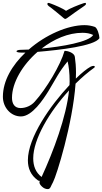

<svg xmlns="http://www.w3.org/2000/svg" viewBox="-36 -942 708 1329"><path d="M555 -922C550 -922 542 -920 532 -916C513 -910 447 -884 421 -867C399 -884 336 -910 319 -916C309 -920 302 -922 298 -922C294 -922 292 -919 292 -914C292 -914 292 -913 292 -913C292 -910 295 -905 301 -900C312 -894 397 -824 403 -818C406 -817 410 -811 415 -811C420 -811 425 -815 430 -818C438 -824 534 -893 546 -900C553 -905 558 -909 559 -914C559 -919 558 -922 555 -922ZM295 367C314 367 316 344 331 319C356 272 467 -85 487 -363C530 -406 574 -443 617 -474C619 -476 620 -478 620 -480C620 -484 617 -486 611 -486C606 -486 600 -484 592 -481C565 -466 531 -439 489 -398C489 -413 490 -425 490 -438C490 -479 487 -516 482 -549C478 -577 431 -590 415 -590C412 -590 410 -589 410 -588C384 -494 284 -326 205 -239C180 -210 142 -194 106 -194C65 -194 47 -224 47 -265C47 -370 120 -493 224 -583C377 -596 615 -623 652 -677V-681C652 -698 638 -750 620 -756C599 -763 576 -768 549 -768C432 -768 278 -700 163 -599C135 -598 115 -597 104 -597C91 -597 78 -592 78 -587C78 -583 86 -578 110 -578H140C48 -491 -16 -383 -16 -272C-16 -198 39 -136 109 -136C187 -136 264 -255 299 -311C352 -398 371 -443 432 -517C440 -484 446 -438 446 -379C446 -370 446 -362 445 -353C313 -213 157 10 157 167C157 224 177 271 226 306C229 309 234 310 239 310H240C239 310 239 311 239 312C238 315 237 317 237 320C237 329 243 339 255 350C267 361 280 367 295 367ZM252 -606C336 -671 436 -715 535 -715C564 -715 588 -710 609 -700C580 -651 391 -619 252 -606ZM252 283C211 252 194 207 194 154C194 21 307 -170 442 -316C423 -133 334 105 252 283Z"/></svg>

Font: Comforter
Style: Regular
Weight: 400
Designer: Robert E. Leuschke
Foundry: Robert E. Leuschke
Version: Version 1.013; ttfautohint (v1.8.3)